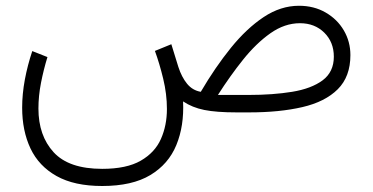

<svg xmlns="http://www.w3.org/2000/svg" viewBox="-20 -384 1273 656"><path d="M329.1 251.5Q233.9 251.5 173.3 217.5Q112.8 183.6 84.2 123.3Q55.7 63 55.7 -16.1Q55.7 -62.5 64.9 -112.1Q74.2 -161.6 90.3 -209.5L142.1 -189Q128.9 -146 120.1 -101.1Q111.3 -56.2 111.3 -13.2Q111.3 79.6 163.3 136.2Q215.3 192.9 329.1 192.9Q412.6 192.9 460.9 165Q509.3 137.2 529.8 90.8Q550.3 44.4 550.3 -11.7Q550.3 -62.5 537.6 -115Q524.9 -167.5 509.3 -210L565.4 -232.9L589.4 -155.3Q600.6 -120.6 619.1 -97.9Q637.7 -75.2 666 -70.3Q715.3 -154.3 769 -220.7Q822.8 -287.1 880.9 -325.7Q939 -364.3 1001.5 -364.3Q1052.7 -364.3 1092.5 -341.3Q1132.3 -318.4 1154.8 -280Q1177.2 -241.7 1177.2 -195.8Q1177.2 -122.1 1134 -79.1Q1090.8 -36.1 1013.2 -18.1Q935.5 0 831.5 0H788.6Q719.2 0 678 -8.3Q636.7 -16.6 605.5 -37.6Q609.4 46.4 582.5 111.6Q555.7 176.8 493.7 214.1Q431.6 251.5 329.1 251.5ZM1004.9 -304.7Q952.6 -304.7 903.8 -270.3Q855 -235.8 810.3 -179.9Q765.6 -124 724.6 -59.6H829.6Q912.1 -59.6 978 -70.3Q1043.9 -81.1 1082.3 -109.6Q1120.6 -138.2 1120.6 -190.4Q1120.6 -240.2 1087.9 -272.5Q1055.2 -304.7 1004.9 -304.7Z"/></svg>

Font: Vazirmatn RD UI ExtraLight
Style: Regular
Weight: 200
Designer: Saber Rastikerdar
Foundry: Saber Rastikerdar
Version: Version 33.003